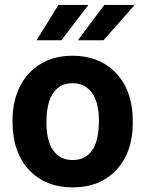

<svg xmlns="http://www.w3.org/2000/svg" viewBox="-20 -770 605 799"><path d="M32.2 -269Q32.2 -347.7 62.5 -409.2Q92.8 -470.7 149.7 -504.4Q206.5 -538.1 281.7 -538.1Q388.7 -538.1 456.3 -472.7Q523.9 -407.2 531.7 -294.9L532.7 -258.8Q532.7 -137.2 464.8 -63.7Q397 9.8 282.7 9.8Q168.5 9.8 100.3 -63.5Q32.2 -136.7 32.2 -262.7ZM173.3 -258.8Q173.3 -183.6 201.7 -143.8Q230 -104 282.7 -104Q334 -104 362.8 -143.3Q391.6 -182.6 391.6 -269Q391.6 -342.8 362.8 -383.3Q334 -423.8 281.7 -423.8Q230 -423.8 201.7 -383.5Q173.3 -343.3 173.3 -258.8ZM414.1 -749.5H540.5L410.6 -602.5H304.2ZM223.1 -749.5H347.7L235.8 -602.5H132.3Z"/></svg>

Font: SteelSelectRoboto
Style: Roboto-Bold
Weight: 700
Designer: Google
Version: Version 2.137; 2017